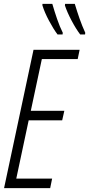

<svg xmlns="http://www.w3.org/2000/svg" viewBox="-20 -971 460 991"><path d="M303 -793 304 -802Q288 -834 274.5 -873.5Q261 -913 250 -951H199V-943Q210 -907 233 -864Q256 -821 277 -793ZM419 -793 420 -802Q404 -837 391 -874Q378 -911 366 -951H316L315 -943Q327 -907 349.5 -864.5Q372 -822 394 -793ZM239 0 249 -49H64L128 -350H301L312 -399H139L196 -666H381L391 -714H153L1 0Z"/></svg>

Font: Noto Sans Display Condensed Light
Style: Italic
Weight: 300
Width: 3
Designer: Monotype Design team
Foundry: Monotype Imaging Inc.
Version: 1.000